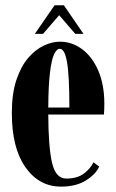

<svg xmlns="http://www.w3.org/2000/svg" viewBox="-20 -684 432 714"><path d="M207 10Q125.5 10 74.8 -61.8Q24 -133.5 24 -263.5Q24 -336 41 -386.8Q58 -437.5 85 -468.8Q112 -500 143 -514.5Q174 -529 202.5 -529Q248 -529 285.8 -500.8Q323.5 -472.5 345.8 -420.5Q368 -368.5 368 -298Q368 -278 366.5 -258H159.5Q160 -137.5 173.5 -78.8Q187 -20 226.5 -20Q268.5 -20 293.2 -39.5Q318 -59 327.5 -80.5L349 -64.5Q336.5 -36.5 299.8 -13.2Q263 10 207 10ZM202.5 -502.5Q190.5 -502.5 181 -482Q171.5 -461.5 165.8 -413.8Q160 -366 159.5 -284H238Q238 -404 229.2 -453.2Q220.5 -502.5 202.5 -502.5ZM109.5 -558 183 -664.5H217.5L290.5 -558H260L200 -627.5L140 -558Z"/></svg>

Font: Imbue 50pt ExtraBold
Style: Regular
Weight: 800
Designer: Tyler Finck
Foundry: Etcetera Type Company
Version: Version 1.102; ttfautohint (v1.8.3)